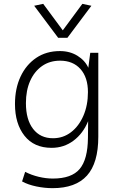

<svg xmlns="http://www.w3.org/2000/svg" viewBox="-20 -770 611 1000"><path d="M254 210Q212 210 169 201Q126 192 95 175L111 125Q144 142 182 151Q220 160 255 160Q353 160 395 110Q437 60 438 -51L439 -139Q413 -75 363 -37.5Q313 0 249 0Q157 0 107.5 -63Q58 -126 58 -228Q58 -309 87 -371Q116 -433 168.5 -468.5Q221 -504 292 -504Q344 -504 383.5 -479.5Q423 -455 440 -417L450 -495H492V-58Q492 79 433 144.5Q374 210 254 210ZM293 -454Q239 -454 199 -426Q159 -398 137 -348.5Q115 -299 115 -233Q115 -147 152.5 -98.5Q190 -50 256 -50Q309 -50 350 -81.5Q391 -113 414.5 -167.5Q438 -222 438 -290Q438 -367 399 -410.5Q360 -454 293 -454ZM283 -573 158 -740 205 -750 307 -612 409 -750 456 -740 331 -573Z"/></svg>

Font: Livvic Light
Style: Regular
Weight: 300
Designer: Jacques Le Bailly, Baron von Fonthausen
Version: Version 1.001; ttfautohint (v1.8.2)